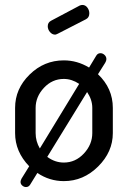

<svg xmlns="http://www.w3.org/2000/svg" viewBox="-20 -724 517 776"><path d="M238 -480Q292 -480 340 -451L369 -499Q375 -509 386 -509Q395 -509 402.5 -502Q410 -495 410 -485Q410 -478 405 -470L376 -424Q436 -367 436 -288V-186Q436 -110 376.5 -51Q317 8 238 8Q180 8 131 -25L102 22Q96 32 85 32Q77 32 70 26Q63 20 63 11Q63 6 67 -2L98 -52Q41 -111 41 -186V-288Q41 -365 99.5 -422.5Q158 -480 238 -480ZM353 -186V-288Q353 -321 332 -352L171 -90Q202 -67 238 -67Q285 -67 319 -103.5Q353 -140 353 -186ZM124 -186Q124 -153 141 -124L300 -385Q270 -405 238 -405Q191 -405 157.5 -369Q124 -333 124 -288ZM327 -646 214 -588Q206 -584 203 -584Q191 -584 182 -594.5Q173 -605 173 -618Q173 -633 186 -640L303 -702Q309 -704 313 -704Q325 -704 333 -693.5Q341 -683 341 -670Q341 -653 327 -646Z"/></svg>

Font: Dosis
Style: Medium
Weight: 500
Designer: Edgar Tolentino, Pablo Impallari, Igino Marini
Foundry: Edgar Tolentino, Pablo Impallari, Igino Marini
Version: Version 1.007